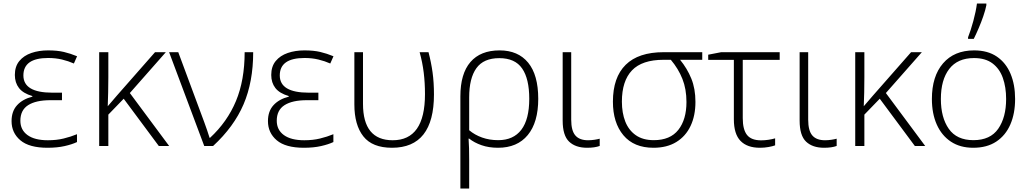

<svg xmlns="http://www.w3.org/2000/svg" viewBox="-20 -826 5820 1086"><path d="M330.6 -301.8V-259.3H265.6Q183.1 -259.3 139.2 -231.2Q95.2 -203.1 95.2 -143.1Q95.2 -91.3 135.5 -62Q175.8 -32.7 251 -32.7Q299.8 -32.7 339.8 -42.5Q379.9 -52.2 415.5 -66.9V-22.5Q387.7 -9.3 345.7 0.2Q303.7 9.8 249 9.8Q145 9.8 95.2 -32.5Q45.4 -74.7 45.4 -141.1Q45.4 -196.8 76.7 -231Q107.9 -265.1 163.1 -279.3V-282.7Q110.8 -297.9 87.4 -328.1Q64 -358.4 64 -401.9Q64 -450.2 89.4 -481Q114.7 -511.7 157.5 -526.4Q200.2 -541 252 -541Q303.7 -541 341.1 -532.2Q378.4 -523.4 416 -507.8L397.9 -466.8Q367.2 -480.5 330.8 -489.3Q294.4 -498 252.4 -498Q112.3 -498 112.3 -399.4Q112.3 -301.8 275.9 -301.8Z M918 -530.8 714.4 -299.8 937 0H878.4L679.7 -267.6L592.8 -177.7V0H541V-530.8H592.8V-389.2Q592.8 -344.7 591.8 -303.5Q590.8 -262.2 589.4 -225.1Q604 -241.7 615.5 -255.4Q627 -269 640.6 -284.7L856.9 -530.8Z M936.5 -530.8H988.3L1135.7 -133.8Q1142.6 -115.2 1151.4 -89.6Q1160.2 -64 1165.5 -46.4H1168Q1265.6 -136.7 1314.7 -254.6Q1363.8 -372.6 1363.8 -530.8H1412.1Q1412.1 -363.3 1357.7 -236.1Q1303.2 -108.9 1185.1 0H1135.3Z M1780.8 -301.8V-259.3H1715.8Q1633.3 -259.3 1589.4 -231.2Q1545.4 -203.1 1545.4 -143.1Q1545.4 -91.3 1585.7 -62Q1626 -32.7 1701.2 -32.7Q1750 -32.7 1790 -42.5Q1830.1 -52.2 1865.7 -66.9V-22.5Q1837.9 -9.3 1795.9 0.2Q1753.9 9.8 1699.2 9.8Q1595.2 9.8 1545.4 -32.5Q1495.6 -74.7 1495.6 -141.1Q1495.6 -196.8 1526.9 -231Q1558.1 -265.1 1613.3 -279.3V-282.7Q1561 -297.9 1537.6 -328.1Q1514.2 -358.4 1514.2 -401.9Q1514.2 -450.2 1539.6 -481Q1564.9 -511.7 1607.7 -526.4Q1650.4 -541 1702.1 -541Q1753.9 -541 1791.3 -532.2Q1828.6 -523.4 1866.2 -507.8L1848.1 -466.8Q1817.4 -480.5 1781 -489.3Q1744.6 -498 1702.6 -498Q1562.5 -498 1562.5 -399.4Q1562.5 -301.8 1726.1 -301.8Z M2197.3 9.8Q2085.9 9.8 2035.2 -54.7Q1984.4 -119.1 1984.4 -235.4V-530.8H2033.2V-238.8Q2033.2 -32.7 2201.2 -32.7Q2383.8 -32.7 2383.8 -293.5Q2383.8 -356.9 2376.7 -415Q2369.6 -473.1 2353.5 -530.8H2403.8Q2418.9 -473.1 2426.8 -416Q2434.6 -358.9 2434.6 -292Q2434.6 9.8 2197.3 9.8Z M3024.4 -267.1Q3024.4 -133.8 2965.1 -62Q2905.8 9.8 2796.9 9.8Q2745.1 9.8 2703.9 -4.6Q2662.6 -19 2633.8 -42H2630.4Q2632.3 -15.1 2633.1 13.2Q2633.8 41.5 2633.8 76.2V240.2H2584V-280.8Q2584 -409.2 2640.9 -475.1Q2697.8 -541 2805.7 -541Q2910.6 -541 2967.5 -471.4Q3024.4 -401.9 3024.4 -267.1ZM2804.2 -497.1Q2715.3 -497.1 2674.6 -440.4Q2633.8 -383.8 2633.8 -274.9V-89.4Q2665 -63 2706.8 -48.1Q2748.5 -33.2 2797.9 -33.2Q2883.8 -33.2 2928.7 -92Q2973.6 -150.9 2973.6 -267.1Q2973.6 -380.4 2933.3 -438.7Q2893.1 -497.1 2804.2 -497.1Z M3210.9 -530.8V-148.9Q3210.9 -86.9 3234.4 -59.8Q3257.8 -32.7 3306.2 -32.7Q3323.7 -32.7 3341.8 -35.4Q3359.9 -38.1 3372.1 -41.5V-0.5Q3344.2 9.8 3300.8 9.8Q3235.4 9.8 3199 -24.9Q3162.6 -59.6 3162.6 -144V-530.8Z M3913.6 -249.5Q3913.6 -171.9 3886 -113.5Q3858.4 -55.2 3805.4 -22.7Q3752.4 9.8 3676.3 9.8Q3565.4 9.8 3506.1 -61Q3446.8 -131.8 3446.8 -251Q3446.8 -388.2 3519 -459.5Q3591.3 -530.8 3733.4 -530.8H3952.1V-487.8H3826.7Q3866.7 -439 3890.1 -381.8Q3913.6 -324.7 3913.6 -249.5ZM3497.6 -251Q3497.6 -187.5 3516.8 -138.4Q3536.1 -89.4 3576.2 -61.3Q3616.2 -33.2 3678.2 -33.2Q3771 -33.2 3816.9 -91.6Q3862.8 -149.9 3862.8 -249Q3862.8 -322.3 3839.8 -379.9Q3816.9 -437.5 3774.4 -487.8H3733.4Q3611.8 -487.8 3554.7 -428Q3497.6 -368.2 3497.6 -251Z M4390.1 -530.8V-487.3H4181.2V-157.7Q4181.2 -93.3 4205.3 -62.7Q4229.5 -32.2 4285.2 -32.2Q4305.7 -32.2 4326.9 -35.4Q4348.1 -38.6 4364.3 -43.5V-3.9Q4350.1 1.5 4326.9 5.6Q4303.7 9.8 4278.3 9.8Q4206.1 9.8 4168.5 -29.1Q4130.9 -67.9 4130.9 -151.4V-487.3H3985.8V-516.6L4059.1 -530.8Z M4551.3 -530.8V-148.9Q4551.3 -86.9 4574.7 -59.8Q4598.1 -32.7 4646.5 -32.7Q4664.1 -32.7 4682.1 -35.4Q4700.2 -38.1 4712.4 -41.5V-0.5Q4684.6 9.8 4641.1 9.8Q4575.7 9.8 4539.3 -24.9Q4502.9 -59.6 4502.9 -144V-530.8Z M5194.3 -530.8 4990.7 -299.8 5213.4 0H5154.8L4956.1 -267.6L4869.1 -177.7V0H4817.4V-530.8H4869.1V-389.2Q4869.1 -344.7 4868.2 -303.5Q4867.2 -262.2 4865.7 -225.1Q4880.4 -241.7 4891.8 -255.4Q4903.3 -269 4917 -284.7L5133.3 -530.8Z M5721.7 -266.1Q5721.7 -184.1 5694.8 -122.1Q5668 -60.1 5615.2 -25.1Q5562.5 9.8 5484.9 9.8Q5410.6 9.8 5358.4 -24.9Q5306.2 -59.6 5278.6 -121.6Q5251 -183.6 5251 -266.1Q5251 -394.5 5314.2 -467.8Q5377.4 -541 5489.7 -541Q5566.9 -541 5618.4 -505.9Q5669.9 -470.7 5695.8 -408.9Q5721.7 -347.2 5721.7 -266.1ZM5301.8 -266.1Q5301.8 -161.1 5346.7 -97.2Q5391.6 -33.2 5485.8 -33.2Q5581.5 -33.2 5626.2 -97.7Q5670.9 -162.1 5670.9 -266.1Q5670.9 -333 5652.3 -385.3Q5633.8 -437.5 5593.8 -467.5Q5553.7 -497.6 5489.3 -497.6Q5396.5 -497.6 5349.1 -436Q5301.8 -374.5 5301.8 -266.1ZM5455.6 -606V-615.2Q5470.7 -653.3 5485.4 -707.3Q5500 -761.2 5505.9 -806.2H5559.1V-796.4Q5553.7 -769 5542 -734.9Q5530.3 -700.7 5515.6 -666.5Q5501 -632.3 5487.8 -606Z"/></svg>

Font: Open Sans Light
Style: Regular
Weight: 300
Designer: Monotype Design Team
Foundry: Monotype Imaging Inc.
Version: Version 3.000; ttfautohint (v1.8.4)